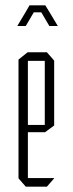

<svg xmlns="http://www.w3.org/2000/svg" viewBox="-20 -696 271 716"><path d="M76 0 49 -31V-474L83 -501H155L182 -470V-228L148 -203H84V-32H182V-31L155 0ZM84 -469V-230H147V-469ZM75 -650 90 -676H149L165 -650L195 -600V-599H164L134 -650H106L76 -599H45V-600Z"/></svg>

Font: Foldit Thin ExtraLight
Style: Regular
Weight: 250
Version: Version 1.003